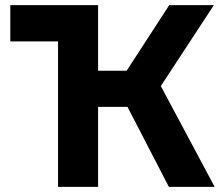

<svg xmlns="http://www.w3.org/2000/svg" viewBox="-20 -725 866 745"><path d="M635.2 0 432.9 -391.1 636.6 -705H809.8L576.6 -349.3L578.3 -439.3L812.8 0ZM205.2 0V-705H360.6V0ZM307.1 -310.4V-450.5H561.4V-310.4ZM20 -564.3V-705H358.6V-564.3Z"/></svg>

Font: TikTok Sans Light
Style: Regular
Weight: 300
Version: Version 4.000